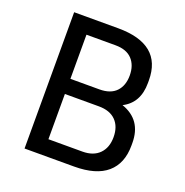

<svg xmlns="http://www.w3.org/2000/svg" viewBox="-131 -854 943 977"><g transform="rotate(20 340.0 -365.0)"><path d="M106 4V-734H344Q582 -734 582 -538V-524Q582 -416 499 -374Q612 -335 612 -210V-196Q612 -99 552.5 -47.5Q493 4 374 4ZM204 -648V-409H361Q421 -409 451.5 -441Q482 -473 482 -528Q482 -583 451.5 -615.5Q421 -648 361 -648ZM204 -327V-82H388Q447 -82 479.5 -115Q512 -148 512 -205Q512 -262 480 -294.5Q448 -327 388 -327Z"/></g></svg>

Font: Cazoo Sans
Style: Regular
Weight: 400
Designer: Jonathan Barnbrook, Julián Moncada
Foundry: Barnbrook Fonts
Version: Version 2.000;Glyphs 3.3 (3337)